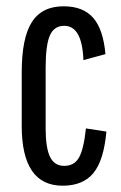

<svg xmlns="http://www.w3.org/2000/svg" viewBox="-20 -575 386 610"><path d="M179 15Q49 15 49 -175V-345Q49 -454 81 -504.5Q113 -555 182 -555Q244 -555 276 -518.5Q308 -482 315 -403L245 -384Q241 -493 184 -493Q152 -493 138.5 -462.5Q125 -432 125 -359V-168Q125 -105 139 -76.5Q153 -48 184 -48Q216 -48 231 -74.5Q246 -101 253 -167L318 -157Q310 -66 277 -25.5Q244 15 179 15Z"/></svg>

Font: Pathway Gothic One
Style: Regular
Weight: 400
Version: Version 1.003; ttfautohint (v1.8.4.7-5d5b);gftools[0.9.26]